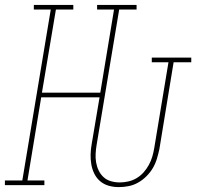

<svg xmlns="http://www.w3.org/2000/svg" viewBox="-38 -755 808 783"><path d="M446 8Q425 8 405.5 2.5Q386 -3 371 -15.5Q356 -28 347 -46Q338 -64 334.5 -84Q331 -104 331.5 -125Q332 -146 336 -168L368 -358H130L74 -19H143V0H-18V-19H53L169 -716H100V-735H261V-716H190L133 -377H371L427 -716H358V-735H519V-716H448L356 -164Q353 -146 352 -128Q351 -110 354 -92.5Q357 -75 364.5 -59.5Q372 -44 384.5 -32.5Q397 -21 414.5 -16Q432 -11 450 -11Q467 -11 485 -15Q503 -19 519 -28.5Q535 -38 547.5 -52Q560 -66 569 -82.5Q578 -99 583 -116Q588 -133 591 -151L649 -501H581V-520H742V-501H670L612 -147Q608 -128 602 -108Q596 -88 585.5 -70Q575 -52 559.5 -36.5Q544 -21 525.5 -10.5Q507 0 487 4Q467 8 447 8Z"/></svg>

Font: Iosevka Etoile Thin Oblique
Style: Regular
Weight: 100
Italic angle: -9°
Designer: Belleve Invis
Foundry: Belleve Invis
Version: Version 15.5.2; ttfautohint (v1.8.4)